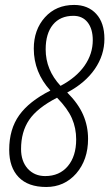

<svg xmlns="http://www.w3.org/2000/svg" viewBox="-20 -744 441 774"><path d="M17.1 -140.1Q17.1 -223.1 57.4 -279.5Q97.7 -335.9 183.1 -378.9Q116.2 -452.6 116.2 -547.9Q116.2 -624 161.1 -674.1Q206.1 -724.1 278.8 -724.1Q334.5 -724.1 367.7 -688.2Q400.9 -652.3 400.9 -587.2Q400.9 -522 362.1 -465.6Q323.2 -409.2 251 -371.1Q295.4 -326.7 315.2 -281.2Q335 -235.8 335 -184.1Q335 -99.6 287.1 -44.4Q239.3 9.8 166.3 9.8Q93.3 9.8 55.2 -29.8Q17.1 -69.3 17.1 -140.1ZM164.1 -544.9Q164.1 -462.4 224.1 -397.9Q287.1 -431.2 320.6 -478.8Q354 -526.4 354 -582Q354 -627.4 333.3 -653.8Q312.5 -680.2 275.9 -680.2Q222.7 -680.2 193.4 -644.5Q164.1 -608.9 164.1 -544.9ZM287.1 -182.1Q287.1 -227.5 270 -266.8Q252.9 -306.2 210 -350.1Q130.4 -309.1 97.7 -261Q64.9 -212.9 64.9 -143.1Q64.9 -94.7 91.3 -64.5Q118.7 -34.2 162.1 -34.2Q219.7 -34.2 253.4 -74.2Q287.1 -114.3 287.1 -182.1Z"/></svg>

Font: Open Sans Hebrew Condensed Light
Style: Italic
Weight: 300
Width: 3
Italic angle: -12°
Foundry: Ascender Corporation, Yanek Iontef
Version: Version 2.001;PS 002.001;hotconv 1.0.70;makeotf.lib2.5.58329